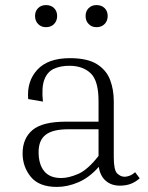

<svg xmlns="http://www.w3.org/2000/svg" viewBox="-20 -726 582 756"><path d="M452 5Q418 5 396 -14.5Q374 -34 369 -69Q332 -27 289 -8.5Q246 10 204 10Q134 10 101.5 -29.5Q69 -69 69 -122Q69 -181 108 -214Q147 -247 241 -247H368V-328Q368 -408 337 -437.5Q306 -467 253 -467Q219 -467 193 -455.5Q167 -444 155 -413.5Q143 -383 149 -326L91 -336Q85 -406 127 -451.5Q169 -497 255 -497Q324 -497 361.5 -473.5Q399 -450 413.5 -411.5Q428 -373 428 -328V-107Q428 -56 441.5 -43Q455 -30 471 -30Q479 -30 490 -34Q501 -38 512 -48L530 -24Q516 -11 497 -3Q478 5 452 5ZM221 -25Q250 -25 287.5 -41Q325 -57 368 -112V-217H249Q188 -217 160 -195.5Q132 -174 132 -127Q132 -79 154 -52Q176 -25 221 -25ZM161 -619Q142 -619 130 -631.5Q118 -644 118 -663Q118 -682 130 -694Q142 -706 161 -706Q181 -706 193 -694Q205 -682 205 -663Q205 -644 193 -631.5Q181 -619 161 -619ZM360 -619Q341 -619 329 -631.5Q317 -644 317 -663Q317 -682 329 -694Q341 -706 360 -706Q380 -706 392 -694Q404 -682 404 -663Q404 -644 392 -631.5Q380 -619 360 -619Z"/></svg>

Font: Inria Serif Light
Style: Regular
Weight: 300
Designer: Black Foundry Team
Foundry: Black Foundry
Version: Version 1.000; ttfautohint (v1.8.3)